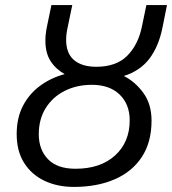

<svg xmlns="http://www.w3.org/2000/svg" viewBox="-20 -734 685 764"><path d="M273.9 9.8Q208.5 9.8 157 -14.6Q105.5 -39.1 75.9 -85.9Q46.4 -132.8 46.4 -200.2Q46.4 -265.1 71.5 -313.2Q96.7 -361.3 140.1 -393.1Q183.6 -424.8 237.3 -439Q201.7 -459 181.2 -491Q160.6 -522.9 160.6 -573.2Q160.6 -597.2 166.5 -626.5L184.6 -713.9H267.6L249.5 -626.5Q243.2 -599.6 243.2 -575.2Q243.2 -522 274.4 -495.1Q305.7 -468.3 363.3 -468.3Q441.9 -468.3 485.6 -511.5Q529.3 -554.7 544.4 -627L562.5 -713.9H644.5L626 -621.6Q610.8 -548.3 574.2 -500.2Q537.6 -452.1 472.7 -431.6Q517.6 -409.2 550.3 -364.5Q583 -319.8 583 -253.9Q583 -168 544.2 -109.1Q505.4 -50.3 435.8 -20.3Q366.2 9.8 273.9 9.8ZM280.3 -62.5Q379.9 -62.5 438 -115.5Q496.1 -168.5 496.1 -255.4Q496.1 -318.8 456.1 -357.7Q416 -396.5 345.7 -396.5Q285.2 -396.5 237.3 -372.3Q189.5 -348.1 161.9 -304Q134.3 -259.8 134.3 -199.7Q134.3 -138.7 170.9 -100.6Q207.5 -62.5 280.3 -62.5Z"/></svg>

Font: Open Sans
Style: Italic
Weight: 400
Italic angle: -12°
Designer: Monotype Design Team
Foundry: Monotype Imaging Inc.
Version: Version 3.000; ttfautohint (v1.8.4)